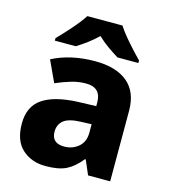

<svg xmlns="http://www.w3.org/2000/svg" viewBox="-115 -856 840 957"><g transform="rotate(15 305.5 -378.0)"><path d="M377 -251V-207Q377 -160 346.5 -134Q316 -108 273 -108Q208 -108 208 -168Q208 -204 233.5 -225.5Q259 -247 324 -249ZM314 -559Q188 -559 93 -510L144 -400Q183 -417 221.5 -428.5Q260 -440 298 -440Q376 -440 376 -363V-344L282 -341Q162 -336 101 -294.5Q40 -253 40 -165Q40 -76 88 -33Q136 10 208 10Q277 10 316 -10Q355 -30 390 -74H394L426 0H540V-364Q540 -461 481 -510Q422 -559 314 -559ZM398 -766H217Q195 -732 157.5 -689.5Q120 -647 92 -619V-606H200Q226 -622 253 -642Q280 -662 306 -687Q332 -662 360.5 -642Q389 -622 415 -606H523V-619Q496 -646 458 -689Q420 -732 398 -766Z"/></g></svg>

Font: Noto Sans UI Extra
Style: Regular
Weight: 800
Designer: Monotype Design Team
Foundry: Monotype Imaging Inc.
Version: Version 1.901